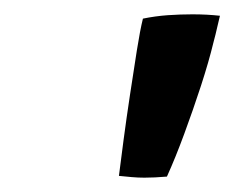

<svg xmlns="http://www.w3.org/2000/svg" viewBox="-20 -750 327 268"><path d="M278 -691Q271.5 -664 260.5 -630.2Q249.5 -596.5 237.2 -563.2Q225 -530 213 -503.5Q195.5 -502 181.5 -502Q172.5 -502 163.8 -502.8Q155 -503.5 146 -504.5Q148.5 -524.5 152.5 -554.8Q156.5 -585 161.5 -618Q166.5 -651 171 -679.5Q175.5 -708 179.5 -724Q196.5 -727.5 214.2 -728.8Q232 -730 248.5 -730Q259 -730 268.5 -729.5Q278 -729 287 -728Q285.5 -722 283.2 -712Q281 -702 278 -691Z"/></svg>

Font: Grandstander Thin Medium
Style: Italic
Weight: 500
Italic angle: -15°
Version: Version 1.200